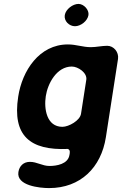

<svg xmlns="http://www.w3.org/2000/svg" viewBox="-20 -754 624 981"><path d="M74 125C63 195 183 207 231 207C391 207 497 102 521 -53L583 -453C588 -488 561 -520 528 -520C500 -520 472 -513 444 -513C403 -513 369 -527 327 -527C180 -527 93 -392 73 -260C42 -60 134 15 326 7C340 11 337 26 335 37C328 85 268 94 233 94C196 94 169 73 133 73C100 73 79 94 74 125ZM214 -263C224 -328 270 -414 347 -414C379 -414 426 -382 421 -347L394 -173C389 -138 331 -106 299 -106C218 -106 204 -198 214 -263ZM311 -677C306 -646 334 -620 363 -620C392 -620 427 -646 432 -677C436 -704 408 -734 381 -734C352 -734 316 -707 311 -677Z"/></svg>

Font: Asimov Print
Style: Regular
Weight: 500
Designer: Google
Version: Version 2.000980: 2014